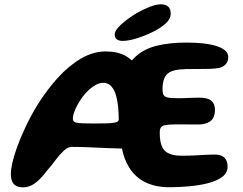

<svg xmlns="http://www.w3.org/2000/svg" viewBox="-20 -834 1096 866"><path d="M84.5 11Q67 11 54.5 5.2Q42 -0.5 35.5 -14Q29 -27.5 29 -49.5Q29 -70.5 35.8 -99.8Q42.5 -129 54.5 -163Q66.5 -197 82 -232.2Q97.5 -267.5 114.5 -300.2Q131.5 -333 148.5 -360Q190 -427 239.5 -481.8Q289 -536.5 344.2 -569.2Q399.5 -602 457.5 -602Q510 -602 546.5 -582Q562 -573 575 -561.5Q584 -572 594 -581Q632 -614.5 689 -628.2Q746 -642 821.5 -642Q859.5 -642 893.5 -638.5Q927.5 -635 953.5 -627.2Q979.5 -619.5 994.5 -607Q1009.5 -594.5 1009.5 -576.5Q1009.5 -556.5 998 -544.2Q986.5 -532 969 -527.5Q953 -524.5 928.2 -523.5Q903.5 -522.5 875.8 -522.8Q848 -523 822 -522.5Q791 -522 769.8 -517.2Q748.5 -512.5 736.2 -501.8Q724 -491 718.5 -473.2Q713 -455.5 713 -430Q713 -415.5 717.2 -406.8Q721.5 -398 735.5 -394.5Q749.5 -391 779.5 -391Q790.5 -391 803.8 -391.2Q817 -391.5 830.8 -392.2Q844.5 -393 857.2 -393.2Q870 -393.5 879.5 -393.5Q917 -393.5 933.2 -379.5Q949.5 -365.5 949.5 -340Q949.5 -301.5 928.2 -287Q907 -272.5 875.5 -272.5H850Q836.5 -272.5 823.2 -272.8Q810 -273 797.5 -273H775Q743.5 -273 727.2 -270Q711 -267 705.8 -259.2Q700.5 -251.5 700.5 -237Q700.5 -215.5 703.2 -198.5Q706 -181.5 712.5 -169Q719 -156.5 730.5 -148.2Q742 -140 759.2 -135.8Q776.5 -131.5 801 -131.5Q829.5 -131.5 857.5 -133Q885.5 -134.5 909.2 -135.8Q933 -137 947.5 -137Q978 -137 992.2 -122.8Q1006.5 -108.5 1006.5 -82.5Q1006.5 -54 981.8 -35.8Q957 -17.5 917.2 -7.5Q877.5 2.5 831.5 6.5Q785.5 10.5 743 10.5Q682.5 10.5 636.5 -11.5Q590.5 -33.5 562 -79.5Q540 -114.5 530 -164Q500.5 -164.5 466.5 -166Q421.5 -168 378.5 -169.8Q335.5 -171.5 304 -171.5Q286 -171.5 267 -153.5Q248 -135.5 229.5 -110.8Q211 -86 193 -65.5Q170 -35 151.2 -18.5Q132.5 -2 116.5 4.5Q100.5 11 84.5 11ZM402.5 -277Q434 -277 455.5 -277.5Q477 -278 490.2 -279.8Q503.5 -281.5 509.5 -285.2Q515.5 -289 515.5 -296Q515.5 -320.5 513 -349Q510.5 -377.5 503.5 -402.8Q496.5 -428 482.5 -444.2Q468.5 -460.5 445.5 -460.5Q429.5 -460.5 413 -451.8Q396.5 -443 381 -428.8Q365.5 -414.5 352.5 -397Q339.5 -379.5 329.5 -361.2Q319.5 -343 314 -326.8Q308.5 -310.5 308.5 -299.5Q308.5 -291.5 312.2 -287Q316 -282.5 326 -280.5Q336 -278.5 354.5 -277.8Q373 -277 402.5 -277ZM532.5 -649.5Q517.5 -649.5 507.5 -656.2Q497.5 -663 497.5 -678.5Q497.5 -697.5 526.2 -723.5Q555 -749.5 596 -774.5Q625 -791.5 654.8 -803Q684.5 -814.5 705 -814.5Q726.5 -814.5 738.2 -804.5Q750 -794.5 750 -772.5Q750 -749 728 -728.8Q706 -708.5 670 -690.5Q635 -673 597.2 -661.2Q559.5 -649.5 532.5 -649.5Z"/></svg>

Font: Gluten Thin SemiBold
Style: Regular
Weight: 600
Version: Version 1.300